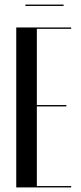

<svg xmlns="http://www.w3.org/2000/svg" viewBox="-20 -819 356 839"><path d="M258 -799H91V-793H258ZM51 -699V0H291V-6H141V-354H270V-360H141V-693H291V-699Z"/></svg>

Font: Moniqa SemBd Display
Style: Regular
Weight: 600
Designer: Rajesh Rajput
Foundry: Rajesh Rajput
Version: Version 1.000